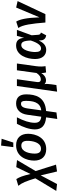

<svg xmlns="http://www.w3.org/2000/svg" viewBox="1140 -2084 1083 3565"><g transform="rotate(-90 1681.5 -301.5)"><path d="M492 -527 361 -541 233 -277C198 -426 177 -478 139 -540L14 -503C70 -433 99 -361 153 -186L-81 202L47 216L208 -87L280 216L407 197L288 -182Z M761 -823 732 -596H817L888 -813ZM695 15C911 15 980 -184 980 -322C980 -458 904 -544 767 -544C552 -544 482 -348 482 -208C482 -70 558 15 695 15ZM702 -82C643 -82 612 -118 612 -198C612 -288 641 -447 760 -447C819 -447 850 -412 849 -332C849 -242 821 -82 702 -82Z M1543 -544C1428 -544 1351 -470 1333 -333L1297 -77C1221 -85 1184 -119 1184 -197C1184 -294 1220 -403 1286 -529H1165C1103 -415 1061 -294 1061 -194C1061 -73 1130 1 1285 13L1255 220L1376 205L1403 13C1664 -6 1711 -184 1712 -354C1713 -482 1652 -544 1543 -544ZM1539 -453C1573 -453 1591 -433 1591 -366C1591 -249 1577 -96 1415 -77L1450 -329C1465 -433 1498 -453 1539 -453Z M2236 -179 2285 -529H2159L2109 -166C2071 -106 2029 -85 1991 -85C1958 -85 1933 -101 1941 -157L1993 -529H1867L1762 217L1885 204L1899 107C1908 41 1907 8 1901 -18C1917 1 1941 11 1972 11C2031 11 2076 -27 2108 -76C2108 -43 2109 -19 2119 13L2236 2C2228 -41 2225 -99 2236 -179Z M2620 -544C2434 -544 2368 -339 2368 -191C2368 -55 2439 15 2538 15C2621 15 2672 -39 2713 -122L2715 -82C2718 -24 2756 8 2808 15L2860 -83C2831 -91 2820 -104 2818 -135L2809 -255L2909 -529H2798L2761 -395C2754 -497 2708 -544 2620 -544ZM2627 -448C2680 -448 2707 -411 2712 -272C2662 -118 2610 -81 2565 -81C2521 -81 2498 -112 2498 -192C2498 -270 2529 -448 2627 -448Z M3063 -542 2944 -503C3002 -425 3025 -256 3046 0H3201L3444 -516L3324 -543L3142 -110C3134 -348 3104 -479 3063 -542Z"/></g></svg>

Font: Fira Sans Medium
Style: Italic
Weight: 500
Italic angle: -8°
Designer: bBox Type GmbH & Carrois Corporate GbR & Edenspiekermann AG
Foundry: bBox Type GmbH & Carrois Corporate GbR & Edenspiekermann AG
Version: Version 4.301;PS 004.301;hotconv 1.0.88;makeotf.lib2.5.64775